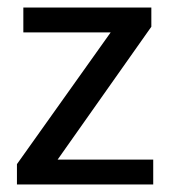

<svg xmlns="http://www.w3.org/2000/svg" viewBox="-20 -490 451 510"><path d="M382 -419 133 -66H387V0H25V-54L274 -404H42V-470H382Z"/></svg>

Font: Mukta Malar
Style: Regular
Weight: 400
Designer: Aadarsh Rajan, Girish Dalvi, Yashodeep Gholap
Foundry: Ek Type
Version: Version 2.538;PS 1.000;hotconv 16.6.51;makeotf.lib2.5.65220;